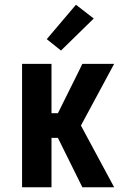

<svg xmlns="http://www.w3.org/2000/svg" viewBox="-20 -789 540 809"><path d="M73 0V-520H197V-312H224L310 -485L327 -520H461L321 -260L461 0H327L224 -208H197V0ZM237 -576 177 -624 300 -769 375 -711Z"/></svg>

Font: Iosevka SS18 Extrabold
Style: Regular
Weight: 800
Monospace: yes
Designer: Belleve Invis
Foundry: Belleve Invis
Version: Version 25.1.1; ttfautohint (v1.8.4)